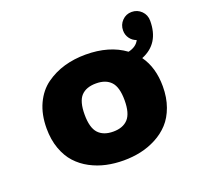

<svg xmlns="http://www.w3.org/2000/svg" viewBox="-113 -753 936 892"><g transform="rotate(-20 355.0 -307.0)"><path d="M67 -251Q67 -320 91.2 -372Q115.5 -424 157 -453.8Q198.5 -483.5 248 -497.8Q297.5 -512 354 -512Q471 -512 547 -456Q586.5 -465 601 -494Q581 -501 568.8 -518Q556.5 -535 556.5 -557Q556.5 -585.5 575.8 -605.2Q595 -625 623 -625Q651 -625 670.8 -605.5Q690.5 -586 690.5 -557Q690.5 -444 596.5 -406.5Q641.5 -344 641.5 -251Q641.5 -195.5 625.2 -150.5Q609 -105.5 581.5 -75.8Q554 -46 516.5 -26.2Q479 -6.5 438.8 2.2Q398.5 11 354 11Q309.5 11 269 2.2Q228.5 -6.5 191.2 -26.2Q154 -46 126.8 -75.8Q99.5 -105.5 83.2 -150.5Q67 -195.5 67 -251ZM354 -131.5Q402 -131.5 427.2 -158.8Q452.5 -186 452.5 -251Q452.5 -315.5 427.2 -342.5Q402 -369.5 354 -369.5Q305 -369.5 280 -342.8Q255 -316 255 -251Q255 -186.5 280.2 -159Q305.5 -131.5 354 -131.5Z"/></g></svg>

Font: League Mono ExtraBold
Style: Regular
Weight: 800
Width: 6
Designer: Tyler Finck
Foundry: The League of Moveable Type / Tyler Finck
Version: Version 2.210